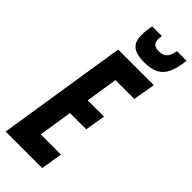

<svg xmlns="http://www.w3.org/2000/svg" viewBox="-306 -942 977 977"><g transform="rotate(45 183.0 -453.0)"><path d="M-15 0 95 -700H351.2L330.8 -580.2H195L168 -407.6H285.2L266.8 -298H150L121.8 -116H266.6L248.2 0ZM233.8 -747.2Q202.2 -747.2 177.7 -754.5Q153.2 -761.8 139.7 -781.3Q126.2 -800.8 126.2 -838.4Q126.2 -852.8 128.4 -870.3Q130.6 -887.8 134 -905.6H203.6Q202.6 -898 201.8 -893.2Q201 -888.4 201 -882.4Q201 -870.2 205.1 -860.4Q209.2 -850.6 219.4 -845.2Q229.6 -839.8 248.4 -839.8Q271.2 -839.8 283.9 -848.8Q296.6 -857.8 302.9 -872.7Q309.2 -887.6 311.8 -905.6H381.4Q375 -846.8 358.6 -812.1Q342.2 -777.4 311.8 -762.3Q281.4 -747.2 233.8 -747.2Z"/></g></svg>

Font: Georama ExtraCondensed Thin
Style: Italic
Weight: 100
Width: 2
Italic angle: -9°
Designer: Jean-Baptiste Levee
Foundry: Production Type
Version: Version 1.001